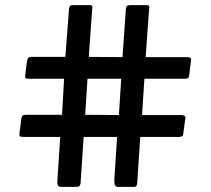

<svg xmlns="http://www.w3.org/2000/svg" viewBox="-20 -726 818 746"><path d="M214 -194H73Q62 -194 58 -196Q54 -198 56 -211L63 -264Q64 -274 68 -277Q72 -280 82 -280H221L229 -420H95Q85 -420 81 -421Q77 -422 78 -435L85 -490Q87 -499 91 -502Q95 -505 104 -505H234L248 -690Q249 -699 252 -702.5Q255 -706 265 -706H327Q337 -706 338.5 -702Q340 -698 338 -687L325 -505L456 -504L469 -690Q470 -699 473 -702.5Q476 -706 487 -706H548Q558 -706 559.5 -702Q561 -698 559 -687L546 -504H698Q715 -505 719.5 -501Q724 -497 722 -490L715 -433Q714 -424 709 -422Q704 -420 698 -420H541L532 -279H675Q692 -280 697 -276Q702 -272 700 -264L692 -207Q692 -199 687 -196.5Q682 -194 676 -194H525L513 -13Q513 -9 510.5 -4.5Q508 0 499 0H439Q431 0 427.5 -5Q424 -10 424 -25L435 -194H305L293 -13Q292 -9 289.5 -4.5Q287 0 277 0H218Q209 0 205.5 -5Q202 -10 203 -25ZM311 -280 442 -279 451 -420H320Z"/></svg>

Font: Glory Thin
Style: Bold
Weight: 700
Version: Version 1.011